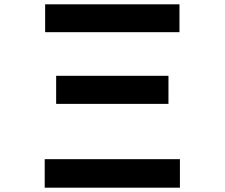

<svg xmlns="http://www.w3.org/2000/svg" viewBox="-20 -817 1040 889"><path d="M187 52H813V-80H187ZM189 -668H811V-797H189ZM240 -336H760V-466H240Z"/></svg>

Font: LINE Seed JP App_OTF Bold
Style: Regular
Weight: 700
Designer: LINE & Fontrix & Fontworks
Version: Version 1.009